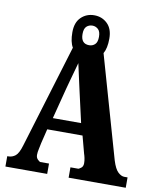

<svg xmlns="http://www.w3.org/2000/svg" viewBox="-94 -950 845 1023"><g transform="rotate(10 328.5 -438.0)"><path d="M6 0V-56H11Q33 -56 50 -69.5Q67 -83 80 -127L250 -686Q233 -714 233 -767Q233 -820 262 -848Q291 -876 333 -876Q375 -876 404 -848Q433 -820 433 -767Q433 -715 416 -686L574 -133Q588 -88 605.5 -72Q623 -56 639 -56H657V0H348V-56H391Q393 -56 404.5 -64Q416 -72 416 -90Q416 -104 413 -118Q410 -132 407 -140L382 -234H191L172 -156Q170 -144 165.5 -124.5Q161 -105 161 -91Q161 -75 171 -65.5Q181 -56 185 -56H232V0ZM333 -714Q351 -714 364 -726Q377 -738 377 -767Q377 -796 363.5 -808Q350 -820 333 -820Q314 -820 301 -808Q288 -796 288 -767Q288 -714 333 -714ZM210 -298H363L326 -461Q319 -492 309.5 -535Q300 -578 293 -610Q288 -592 280.5 -565Q273 -538 265.5 -511Q258 -484 253 -465Z"/></g></svg>

Font: Noto Serif Thai ExtraCondensed Black
Style: Regular
Weight: 900
Width: 2
Designer: Monotype Design Team
Foundry: Monotype Imaging Inc.
Version: Version 2.002; ttfautohint (v1.8.4.7-5d5b)